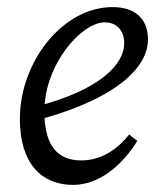

<svg xmlns="http://www.w3.org/2000/svg" viewBox="-20 -508 447 541"><path d="M186 13C260 13 325 -43 367 -111L344 -129C317 -95 272 -56 209 -56C144 -56 105 -95 105 -194C105 -327 210 -445 275 -445C308 -445 330 -423 330 -386C330 -329 266 -255 79 -207L83 -169C330 -235 397 -330 397 -396C397 -455 361 -488 297 -488C157 -488 36 -334 36 -173C36 -45 99 13 186 13Z"/></svg>

Font: Source Serif 4 Variable
Style: Italic
Weight: 400
Italic angle: -12°
Designer: Frank Grießhammer
Foundry: Adobe Systems Incorporated
Version: Version 4.004;hotconv 1.0.116;makeotfexe 2.5.65601